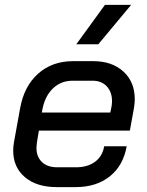

<svg xmlns="http://www.w3.org/2000/svg" viewBox="-20 -757 601 785"><path d="M34 -141Q34 -157 37 -175L62 -313Q78 -404 135.5 -455.5Q193 -507 279 -507H361Q438 -507 484.5 -464.5Q531 -422 531 -352Q531 -335 528 -317L511 -223H139L131 -175Q129 -159 129 -153Q129 -116 151.5 -94.5Q174 -73 214 -73H290Q338 -73 368.5 -95.5Q399 -118 406 -159H498Q484 -80 429 -36Q374 8 289 8H212Q130 8 82 -32.5Q34 -73 34 -141ZM431 -297 435 -316Q438 -330 438 -343Q438 -381 416.5 -404Q395 -427 359 -427H277Q230 -427 197.5 -396.5Q165 -366 154 -313L151 -297ZM409 -737H516L382 -576H292Z"/></svg>

Font: Bai Jamjuree Medium
Style: Italic
Weight: 500
Italic angle: -10°
Version: Version 1.000; ttfautohint (v1.6)